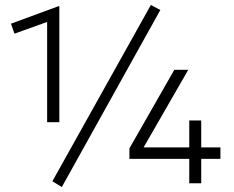

<svg xmlns="http://www.w3.org/2000/svg" viewBox="-20 -735 937 770"><path d="M169 -245V-647L38 -600L24 -640L214 -710H218V-245ZM739 0V-98H499V-140L679 -455H735L556 -144H739V-252H787V-144H864V-98H787V0ZM228 15 190 -8 585 -715 623 -695Z"/></svg>

Font: Geologica Roman Thin
Style: Regular
Weight: 250
Designer: Sindre Bremnes, Frode Helland
Foundry: Monokrom Skriftforlag AS
Version: Version 1.010;gftools[0.9.28]